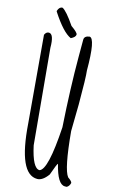

<svg xmlns="http://www.w3.org/2000/svg" viewBox="-160 -1144 775 1235"><g transform="rotate(15 227.5 -526.0)"><path d="M310.5 -944.3Q350.6 -944.3 350.6 -729.5Q356.4 -686.5 356.4 -504.9L353.5 -327.1Q376 -79.1 412.1 -34.2Q440.4 -14.6 440.4 -3.9Q434.6 19.5 418 27.3H406.2Q357.4 27.3 326.2 -101.6Q320.3 -99.6 293 -21.5Q257.8 27.3 221.7 27.3Q97.7 27.3 74.2 -301.8L24.4 -879.9Q34.2 -901.4 51.8 -901.4Q85.9 -901.4 85.9 -809.6L144.5 -175.8Q175.8 -31.2 221.7 -31.2Q275.4 -45.9 293 -335.9Q276.4 -592.8 276.4 -799.8V-914.1Q276.4 -939.5 310.5 -944.3ZM94.7 -1079.1Q123 -1065.4 180.7 -980.5Q226.6 -948.2 226.6 -935.5Q226.6 -918 196.3 -903.3Q141.6 -926.8 64.5 -1045.9V-1050.8Q74.2 -1079.1 94.7 -1079.1Z"/></g></svg>

Font: Sue Ellen Francisco 
Style: Regular
Weight: 400
Designer: Kimberly Geswein
Foundry: Kimberly Geswein
Version: Version 1.002 2007